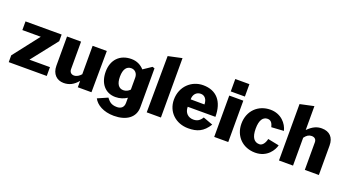

<svg xmlns="http://www.w3.org/2000/svg" viewBox="-64 -1449 4165 2312"><g transform="rotate(20 2018.5 -293.0)"><path d="M21 0H508V-113H245L506 -445V-530H43V-419H279L21 -87Z M813 -117C778 -117 755 -140 755 -177V-530H575V-155C575 -50 639 10 726 10C796 10 852 -17 906 -82V0H1081L1085 -530H903V-166C879 -138 848 -117 813 -117Z M1430 175C1587 175 1696 102 1696 -32V-530L1668 -539L1562 -468C1522 -512 1469 -541 1398 -541C1249 -541 1157 -442 1157 -292C1157 -143 1239 -44 1370 -44C1429 -44 1479 -63 1516 -88V-22C1516 38 1478 62 1431 63C1345 64 1321 21 1295 -9L1167 47C1203 118 1296 175 1430 175ZM1431 -154C1375 -154 1339 -199 1339 -293C1339 -394 1378 -436 1434 -436C1483 -436 1516 -398 1516 -345V-192C1493 -168 1465 -154 1431 -154Z M1971 -761 1794 -723 1789 0H1971Z M2230 -232H2585C2585 -430 2489 -540 2318 -540C2171 -540 2044 -427 2044 -257C2044 -99 2164 10 2322 10C2435 10 2513 -21 2581 -131L2456 -177C2426 -127 2391 -110 2345 -110C2280 -110 2230 -153 2230 -232ZM2410 -327 2233 -328C2232 -394 2273 -433 2326 -433C2377 -433 2410 -391 2410 -327Z M2834 -530H2654V0H2834ZM2835 -742H2654V-583H2835Z M3180 -540C3024 -540 2907 -428 2907 -263C2907 -101 3022 10 3180 10C3335 10 3403 -108 3418 -170L3274 -199C3262 -143 3232 -103 3194 -103C3129 -103 3089 -150 3089 -265C3089 -376 3127 -425 3185 -425C3236 -425 3250 -381 3260 -345L3418 -355C3398 -441 3319 -540 3180 -540Z M3484 0H3664V-357C3691 -394 3718 -412 3754 -412C3793 -412 3815 -390 3815 -354V0H3995V-377C3995 -481 3938 -540 3838 -540C3778 -540 3725 -519 3661 -455V-761L3484 -723Z"/></g></svg>

Font: Bisquit Text
Style: Bold
Weight: 800
Version: Version 1.004;Glyphs 3.2.3 (3260)